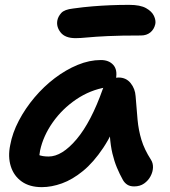

<svg xmlns="http://www.w3.org/2000/svg" viewBox="-20 -760 701 790"><path d="M152 10Q102 10 69.5 -13Q37 -36 24.5 -75.5Q12 -115 22 -163Q31 -213 57.5 -263.5Q84 -314 122 -359Q160 -404 205.5 -438.5Q251 -473 299.5 -493Q348 -513 395 -513Q428 -513 446 -493Q464 -473 457 -436Q454 -421 443.5 -412.5Q433 -404 418 -401Q351 -390 293.5 -351Q236 -312 197 -256.5Q158 -201 145 -141Q141 -120 141 -102.5Q141 -85 147 -58L102 -149Q122 -130 138 -123Q154 -116 180 -116Q235 -116 295 -187Q355 -258 403 -394Q411 -416 429 -428.5Q447 -441 468 -441Q499 -441 517.5 -418Q536 -395 538 -364Q542 -311 546 -267.5Q550 -224 562 -184.5Q574 -145 601 -103Q610 -89 609.5 -71Q609 -53 599.5 -35Q590 -17 573 -5Q556 7 532 7Q515 7 504 0Q493 -7 486 -19Q472 -44 461 -70.5Q450 -97 442.5 -128.5Q435 -160 432 -201.5Q429 -243 430 -298L478 -301Q445 -212 405 -152Q365 -92 321.5 -56.5Q278 -21 235 -5.5Q192 10 152 10ZM291 -603Q248 -603 229.5 -626.5Q211 -650 216 -676Q219 -692 232 -706.5Q245 -721 281 -725Q324 -731 361.5 -734Q399 -737 435 -738.5Q471 -740 512 -740Q557 -740 581 -726.5Q605 -713 613.5 -694.5Q622 -676 619 -661Q614 -639 598.5 -626.5Q583 -614 560 -614Q476 -614 423.5 -611.5Q371 -609 340.5 -606Q310 -603 291 -603Z"/></svg>

Font: Shantell Sans SemiBold
Style: Italic
Weight: 600
Italic angle: -11°
Designer: Stephen Nixon, Anya Danilova, Shantell Martin
Foundry: Arrow Type
Version: Version 1.011;[c5ecc13dd]